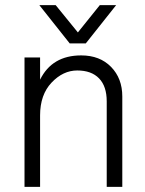

<svg xmlns="http://www.w3.org/2000/svg" viewBox="-20 -732 569 752"><path d="M316 -562H253L134 -712H198L285 -605L371 -712H435ZM459 0H398V-335Q398 -394 368 -425Q338 -456 282.5 -456Q227 -456 182 -408.5Q137 -361 137 -280V0H76V-507H137V-420Q184 -515 298 -515Q371 -515 415 -470Q459 -425 459 -354Z"/></svg>

Font: Hind Jalandhar Light
Style: Regular
Weight: 300
Designer: Namrata Goyal
Foundry: Indian Type Foundry
Version: Version 0.702;PS 1.0;hotconv 1.0.81;makeotf.lib2.5.63406